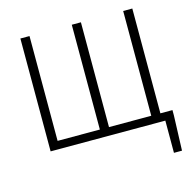

<svg xmlns="http://www.w3.org/2000/svg" viewBox="-130 -859 1200 1198"><g transform="rotate(-15 470.5 -260.5)"><path d="M829 -52V-729H770V-52H497V-729H438V-52H165V-729H106V0H847V208H899L907 -17V-52Z"/></g></svg>

Font: Noto Sans CJK Light
Style: Regular
Weight: 300
Designer: Ryoko NISHIZUKA (kana & ideographs); Paul D. Hunt (Latin, Greek & Cyrillic); Wenlong ZHANG (bopomofo); Sandoll Communica
Foundry: Adobe Systems Incorporated
Version: Version 1.000;PS 1;hotconv 1.0.78;makeotf.lib2.5.61930